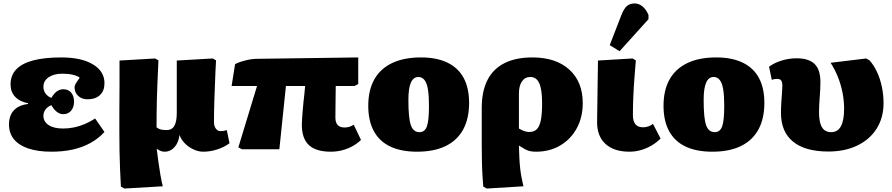

<svg xmlns="http://www.w3.org/2000/svg" viewBox="-20 -863 5155 1110"><path d="M277 14Q199 14 144 -4.5Q89 -23 60.5 -58Q32 -93 32 -143Q32 -195 60 -225Q88 -255 142 -262V-266Q93 -276 67 -304Q41 -332 41 -375Q41 -427 73.5 -461.5Q106 -496 171 -513.5Q236 -531 334 -531Q450 -531 517 -491Q584 -451 584 -382Q584 -338 558 -313.5Q532 -289 486 -289Q453 -289 432 -308.5Q411 -328 411 -359Q411 -364 414 -371.5Q417 -379 424 -389.5Q431 -400 441 -414Q426 -425 400.5 -431Q375 -437 341 -437Q292 -437 261.5 -416.5Q231 -396 231 -361Q231 -339 243.5 -322Q256 -305 277 -297Q292 -323 309 -335Q326 -347 346 -347Q375 -347 391.5 -327.5Q408 -308 408 -275Q408 -243 391 -223Q374 -203 346 -203Q326 -203 308.5 -216.5Q291 -230 277 -255Q256 -247 243.5 -230.5Q231 -214 231 -194Q231 -160 261 -140Q291 -120 345 -120Q377 -120 408.5 -126.5Q440 -133 470.5 -146Q501 -159 530 -178L584 -100Q549 -62 503 -36.5Q457 -11 401 1.5Q345 14 277 14Z M699 227 679 216Q676 164 674 114Q672 64 671 11Q670 -42 670 -103Q670 -119 670 -147Q670 -175 670 -211.5Q670 -248 670.5 -288.5Q671 -329 671 -370Q671 -411 671 -448Q671 -485 671 -513L877 -525L896 -514Q893 -444 890.5 -390Q888 -336 887 -292Q886 -248 885.5 -208.5Q885 -169 885 -127Q896 -118 909 -114.5Q922 -111 943 -111Q974 -111 988 -135.5Q1002 -160 1002 -211Q1002 -220 1002 -238.5Q1002 -257 1002 -281Q1002 -305 1002 -334Q1002 -363 1002 -393.5Q1002 -424 1002 -454.5Q1002 -485 1002 -513L1210 -525L1229 -514Q1227 -484 1225.5 -447Q1224 -410 1222.5 -369.5Q1221 -329 1219.5 -289.5Q1218 -250 1217.5 -215.5Q1217 -181 1217 -155Q1217 -141 1222 -129.5Q1227 -118 1235.5 -111.5Q1244 -105 1255 -105Q1266 -105 1274 -106.5Q1282 -108 1291 -111L1307 -35Q1278 -13 1237 0.5Q1196 14 1155 14Q1127 14 1098 0.5Q1069 -13 1047.5 -35.5Q1026 -58 1018 -83Q1013 -40 989.5 -13Q966 14 931 14Q920 14 909.5 10Q899 6 888 -2H886Q891 37 896 74Q901 111 907 146Q913 181 921 214Z M1892 14Q1807 14 1766 -24Q1725 -62 1725 -142Q1725 -157 1726.5 -178Q1728 -199 1730 -223.5Q1732 -248 1734.5 -273Q1737 -298 1740 -322.5Q1743 -347 1744 -366H1633L1595 0H1379L1358 -11L1466 -366H1319L1339 -492Q1351 -499 1367.5 -504.5Q1384 -510 1402 -514.5Q1420 -519 1437 -521Q1454 -523 1467 -523L2051 -531V-377L2030 -366H1921Q1921 -346 1920.5 -326Q1920 -306 1920 -284Q1920 -262 1919.5 -237.5Q1919 -213 1919 -183Q1919 -155 1932 -140.5Q1945 -126 1972 -126Q1986 -126 1998.5 -129.5Q2011 -133 2025 -142L2067 -54Q2043 -31 2014.5 -16Q1986 -1 1955.5 6.5Q1925 14 1892 14Z M2391 14Q2299 14 2236 -16Q2173 -46 2141 -105.5Q2109 -165 2109 -251Q2109 -342 2144 -404Q2179 -466 2247 -498.5Q2315 -531 2414 -531Q2504 -531 2566.5 -501Q2629 -471 2660.5 -412.5Q2692 -354 2692 -268Q2692 -177 2657.5 -114Q2623 -51 2556 -18.5Q2489 14 2391 14ZM2405 -99Q2436 -99 2448 -132.5Q2460 -166 2460 -251Q2460 -310 2454 -346.5Q2448 -383 2434 -400.5Q2420 -418 2399 -418Q2370 -418 2355.5 -385.5Q2341 -353 2341 -285Q2341 -181 2355 -140Q2369 -99 2405 -99Z M2794 227 2774 216Q2772 195 2769.5 155Q2767 115 2766 66.5Q2765 18 2765 -28V-238Q2765 -335 2798 -400Q2831 -465 2896.5 -498Q2962 -531 3058 -531Q3194 -531 3271.5 -460.5Q3349 -390 3349 -267Q3349 -185 3314.5 -121.5Q3280 -58 3219 -22Q3158 14 3079 14Q3058 14 3043 10.5Q3028 7 3014 -1Q3000 -9 2981 -21H2980Q2981 17 2982.5 48.5Q2984 80 2987 108Q2990 136 2995 162Q3000 188 3006 214ZM3040 -100Q3068 -100 3084 -116.5Q3100 -133 3107 -169.5Q3114 -206 3114 -267Q3114 -346 3097.5 -382Q3081 -418 3046 -418Q3015 -418 2997.5 -392.5Q2980 -367 2980 -322V-120Q2990 -114 3000 -109.5Q3010 -105 3020.5 -102.5Q3031 -100 3040 -100Z M3619 14Q3530 14 3481 -30.5Q3432 -75 3432 -155Q3432 -172 3432.5 -200.5Q3433 -229 3433.5 -265Q3434 -301 3434.5 -338.5Q3435 -376 3435.5 -411.5Q3436 -447 3436.5 -474Q3437 -501 3437 -513L3637 -525L3656 -514Q3652 -467 3649 -428Q3646 -389 3644 -357Q3642 -325 3641 -297.5Q3640 -270 3639.5 -245.5Q3639 -221 3639 -198Q3639 -162 3653.5 -144.5Q3668 -127 3698 -127Q3713 -127 3729 -132.5Q3745 -138 3755 -147L3799 -62Q3775 -38 3745.5 -21Q3716 -4 3684 5Q3652 14 3619 14ZM3562 -567 3505 -602 3572 -775Q3587 -813 3604 -828Q3621 -843 3649 -843Q3674 -843 3694.5 -826Q3715 -809 3729 -777V-752Z M4098 14Q4006 14 3943 -16Q3880 -46 3848 -105.5Q3816 -165 3816 -251Q3816 -342 3851 -404Q3886 -466 3954 -498.5Q4022 -531 4121 -531Q4211 -531 4273.5 -501Q4336 -471 4367.5 -412.5Q4399 -354 4399 -268Q4399 -177 4364.5 -114Q4330 -51 4263 -18.5Q4196 14 4098 14ZM4112 -99Q4143 -99 4155 -132.5Q4167 -166 4167 -251Q4167 -310 4161 -346.5Q4155 -383 4141 -400.5Q4127 -418 4106 -418Q4077 -418 4062.5 -385.5Q4048 -353 4048 -285Q4048 -181 4062 -140Q4076 -99 4112 -99Z M4769 13Q4635 13 4565 -44Q4495 -101 4495 -210Q4495 -241 4497 -271.5Q4499 -302 4501 -327Q4503 -352 4503 -366Q4503 -389 4496 -398Q4489 -407 4472 -407Q4465 -407 4456.5 -405.5Q4448 -404 4442 -401L4426 -477Q4456 -500 4499 -513Q4542 -526 4585 -526Q4656 -526 4689.5 -493Q4723 -460 4723 -389Q4723 -370 4722 -347Q4721 -324 4719 -300.5Q4717 -277 4716 -255.5Q4715 -234 4715 -216Q4715 -176 4722.5 -150Q4730 -124 4745.5 -111.5Q4761 -99 4785 -99Q4823 -99 4841.5 -133Q4860 -167 4860 -235Q4860 -280 4851 -326.5Q4842 -373 4824.5 -417Q4807 -461 4782 -500L4988 -525L5007 -514Q5032 -486 5050 -447.5Q5068 -409 5078 -362.5Q5088 -316 5088 -267Q5088 -183 5048.5 -120Q5009 -57 4937 -22Q4865 13 4769 13Z"/></svg>

Font: Literata Black
Style: Regular
Weight: 900
Designer: Latin by Veronika Burian and Jose Scaglione. Greek by Irene Vlachou. Cyrillic by Vera Evstafieva.
Foundry: TypeTogether
Version: Version 3.103;gftools[0.9.29]